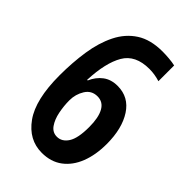

<svg xmlns="http://www.w3.org/2000/svg" viewBox="-221 -804 897 897"><g transform="rotate(45 227.0 -356.0)"><path d="M236 11Q150 11 94.5 -66.5Q39 -144 39 -304Q39 -389 50.5 -464.5Q62 -540 91 -598.5Q120 -657 171 -690Q222 -723 301 -723Q320 -723 344 -721Q368 -719 385 -715V-611Q350 -622 315 -622Q223 -622 186.5 -559.5Q150 -497 145 -380H149Q165 -417 194 -439Q223 -461 266 -461Q340 -461 381 -398Q422 -335 422 -233Q422 -161 400.5 -106Q379 -51 337.5 -20Q296 11 236 11ZM233 -92Q266 -92 287 -124.5Q308 -157 308 -231Q308 -293 289.5 -326.5Q271 -360 234 -360Q195 -360 174.5 -327Q154 -294 154 -254Q154 -217 161.5 -179.5Q169 -142 186.5 -117Q204 -92 233 -92Z"/></g></svg>

Font: Noto Sans Tamil ExtraCondensed SemiBold
Style: Regular
Weight: 600
Width: 2
Designer: Jelle Bosma - Monotype Design Team
Foundry: Monotype Imaging Inc.
Version: Version 2.004; ttfautohint (v1.8.4.7-5d5b)